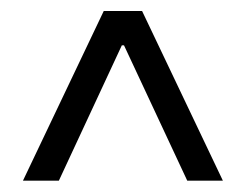

<svg xmlns="http://www.w3.org/2000/svg" viewBox="-20 -724 444 347"><path d="M21.5 -397.5 167.5 -704.1H236.8L382.8 -397.5H318.4L204.1 -642.1H200.2L86.4 -397.5Z"/></svg>

Font: Inter Display Light
Style: Regular
Weight: 300
Designer: Rasmus Andersson
Foundry: rsms
Version: Version 4.000;git-a52131595